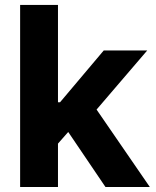

<svg xmlns="http://www.w3.org/2000/svg" viewBox="-20 -747 622 767"><path d="M60.4 0V-727.3H211.6V-338.4H219.8L394.5 -545.5H568.2L365.8 -309.3L578.5 0H401.3L252.5 -219.8L211.6 -173.3V0Z"/></svg>

Font: Cannonade
Style: Bold
Weight: 700
Designer: Rasmus Andersson
Foundry: rsms
Version: Version 3.012;git-f93a4a705